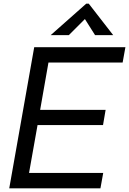

<svg xmlns="http://www.w3.org/2000/svg" viewBox="-20 -1018 698 1038"><path d="M523 0H30L165 -763H658L643 -680H242L197 -424H551L537 -342H183L137 -83H538ZM352 -828H254L446 -998H460L592 -828H494L439 -915Z"/></svg>

Font: Open Sauce One
Style: Italic
Weight: 400
Italic angle: -10°
Designer: Alfredo Marco Pradil
Foundry: Creative Sauce Fz LLC
Version: Version 1.477